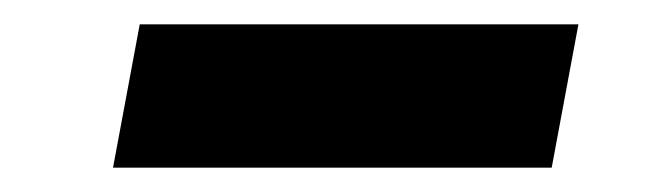

<svg xmlns="http://www.w3.org/2000/svg" viewBox="-20 -404 540 158"><path d="M95 -384H456L434 -266H73Z"/></svg>

Font: Kufam SemiBold
Style: Italic
Weight: 600
Italic angle: -11°
Designer: Artur Schmal
Foundry: Original Type
Version: Version 1.301; ttfautohint (v1.8.3)